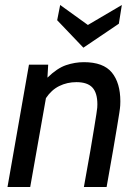

<svg xmlns="http://www.w3.org/2000/svg" viewBox="-20 -749 555 769"><path d="M10 0 96 -490H173L170 -438Q209 -476 244.5 -488Q280 -500 316 -500Q394 -500 428 -458.5Q462 -417 462 -343Q462 -336 461.5 -326.5Q461 -317 458 -297.5Q455 -278 449 -242Q443 -206 433 -147.5Q423 -89 407 0H316Q332 -88 342 -146Q352 -204 357.5 -239Q363 -274 366 -292Q369 -310 369.5 -318Q370 -326 370 -331Q370 -377 350 -398.5Q330 -420 286 -420Q249 -420 217.5 -404.5Q186 -389 164 -356L101 0ZM314 -558 209 -668 221 -729 332 -649 468 -729 456 -654Z"/></svg>

Font: Cabin VF Beta
Style: Italic
Weight: 400
Italic angle: -7°
Designer: Pablo Impallari
Foundry: Pablo Impallari. http://www.impallari.com Igino Marini. http://www.ikern.com
Version: Version 2.300